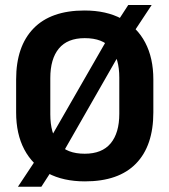

<svg xmlns="http://www.w3.org/2000/svg" viewBox="-20 -694 662 750"><path d="M312 14.5Q227 14.5 167 -17.5Q107 -49.5 75 -110Q43 -170.5 43 -255V-383.5Q43 -513 111 -583Q179 -653 310 -653Q395.5 -653 455.5 -620.5Q515.5 -588 547.2 -527.8Q579 -467.5 579 -383.5V-255Q579 -124.5 511.2 -55Q443.5 14.5 312 14.5ZM141.5 35.5H50L135 -92.5L163.5 -131L414 -567L432 -599L481 -674.5H572.5L489.5 -549L462.5 -511L213 -75L198 -52ZM311 -93.5Q378.5 -93.5 412.2 -134Q446 -174.5 446 -249.5V-391Q446 -465 414 -505Q382 -545 311 -545Q243.5 -545 210 -504.5Q176.5 -464 176.5 -389V-247.5Q176.5 -172.5 208.8 -133Q241 -93.5 311 -93.5Z"/></svg>

Font: Anek Kannada SemiBold
Style: Regular
Weight: 600
Version: Version 1.003